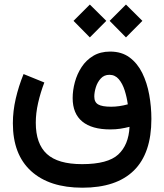

<svg xmlns="http://www.w3.org/2000/svg" viewBox="-20 -623 742 867"><path d="M475.1 -528.8 548.8 -602.5 623 -528.8 548.8 -454.1ZM312 -528.8 385.7 -602.5 460 -528.8 385.7 -454.1ZM180.2 -250.5Q162.6 -204.6 152.1 -158.2Q141.6 -111.8 141.6 -68.8Q141.6 26.4 191.7 72.3Q241.7 118.2 350.6 118.2Q466.8 118.2 513.9 74.7Q561 31.2 564.9 -50.3Q543.5 -44.9 522.9 -41.7Q502.4 -38.6 477.5 -38.6Q395 -38.6 351.6 -74.2Q308.1 -109.9 308.1 -180.2Q308.1 -215.3 318.1 -252.2Q328.1 -289.1 348.6 -320.3Q369.1 -351.6 401.1 -370.8Q433.1 -390.1 477.5 -390.1Q529.3 -390.1 564.9 -363.8Q600.6 -337.4 622.3 -293.5Q644 -249.5 653.8 -195.3Q663.6 -141.1 663.6 -85.9Q663.6 69.3 584.5 147Q505.4 224.6 352.1 224.6Q203.1 224.6 120.6 149.7Q38.1 74.7 38.1 -66.4Q38.1 -121.1 51 -177.2Q64 -233.4 86.4 -288.6ZM557.1 -151.9Q552.7 -184.1 543 -214.8Q533.2 -245.6 516.4 -265.4Q499.5 -285.2 474.1 -285.2Q450.2 -285.2 435.1 -268.6Q419.9 -252 412.8 -229Q405.8 -206.1 405.8 -187Q405.8 -161.6 423.3 -151.4Q440.9 -141.1 481.9 -141.1Q518.1 -141.1 557.1 -151.9Z"/></svg>

Font: Vazir Medium FD
Style: Medium-FD
Weight: 500
Designer: Saber Rastikerdar
Foundry: Saber Rastikerdar
Version: Version 30.0.0